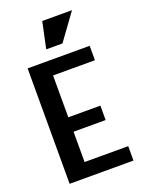

<svg xmlns="http://www.w3.org/2000/svg" viewBox="-154 -902 745 977"><g transform="rotate(-20 219.0 -413.0)"><path d="M48.8 -625H384.8V-546.9H158.2V-320.3H332V-242.2H158.2V-78.1H394.5V0H48.8ZM362.3 -826.2 258.8 -683.6H170.9L201.2 -826.2Z"/></g></svg>

Font: Sudo
Style: Bold
Weight: 700
Monospace: yes
Designer: Jens Kutilek
Foundry: Jens Kutilek
Version: Version 0.040